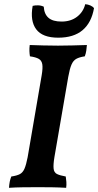

<svg xmlns="http://www.w3.org/2000/svg" viewBox="-20 -894 469 917"><path d="M179 -534Q185 -569 182 -587Q179 -605 165 -613Q151 -621 123 -625Q121 -637 120.5 -650.5Q120 -664 122 -679Q152 -678 186 -677Q220 -676 257 -676Q291 -676 326 -677Q361 -678 395 -679Q394 -665 392 -651.5Q390 -638 385 -625Q359 -621 344.5 -613Q330 -605 321.5 -585.5Q313 -566 306 -527L240 -144Q234 -108 236 -89Q238 -70 252 -63Q266 -56 294 -51Q296 -39 297 -25Q298 -11 296 3Q262 1 229.5 0.5Q197 0 161 0Q124 0 88 0.5Q52 1 23 3Q24 -13 26.5 -26Q29 -39 34 -51Q61 -55 75 -62.5Q89 -70 97 -88.5Q105 -107 112 -143ZM258 -714Q183 -714 153 -754Q123 -794 136 -866Q148 -869 162.5 -868.5Q177 -868 189 -862Q191 -827 211.5 -809Q232 -791 274 -791Q318 -791 348 -814Q378 -837 387 -874Q400 -873 411.5 -868Q423 -863 429 -855Q417 -786 374.5 -750Q332 -714 258 -714Z"/></svg>

Font: Vollkorn SemiBold
Style: Italic
Weight: 600
Italic angle: -11°
Designer: Friedrich Althausen
Foundry: Friedrich Althausen
Version: Version 5.000